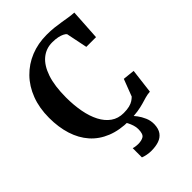

<svg xmlns="http://www.w3.org/2000/svg" viewBox="-285 -866 1229 1229"><g transform="rotate(-45 329.0 -252.0)"><path d="M367.5 11Q280.5 11 214.8 -15.5Q149 -42 105.2 -91.5Q61.5 -141 39.5 -210.2Q17.5 -279.5 17.5 -364.5Q17.5 -453.5 44.8 -525Q72 -596.5 121.5 -647.2Q171 -698 237.5 -725Q304 -752 383 -752Q420.5 -752 451.5 -748.5Q482.5 -745 509 -740.5Q535.5 -736 560 -732.2Q584.5 -728.5 608.5 -727L595.5 -517.5H507.5L478 -662Q472 -669.5 458.2 -676.5Q444.5 -683.5 423.2 -688Q402 -692.5 373 -692.5Q317.5 -692.5 275.5 -657.8Q233.5 -623 210 -553.5Q186.5 -484 186.5 -380Q186.5 -310.5 197.8 -250.2Q209 -190 232.5 -144.8Q256 -99.5 292 -74Q328 -48.5 377.5 -48.5Q409 -48.5 430.2 -54Q451.5 -59.5 465 -68.5Q478.5 -77.5 488 -87L532.5 -203L613 -194.5L592.5 -27Q569 -25.5 548.2 -19.5Q527.5 -13.5 503.8 -6.5Q480 0.5 447.2 5.8Q414.5 11 367.5 11ZM330 248Q312.5 248 292.2 244Q272 240 259 234.5V151Q269.5 154.5 282.2 156Q295 157.5 301.5 157.5Q334 157.5 352.5 145.8Q371 134 371 89.5Q371 71.5 365 53Q359 34.5 351.5 19.8Q344 5 338 -2L378 -6.5L397 -2Q408.5 7.5 424.8 29Q441 50.5 453.8 79.8Q466.5 109 465.5 142Q464 181 447.2 204.2Q430.5 227.5 400.8 237.8Q371 248 330 248Z"/></g></svg>

Font: Merriweather 36pt
Style: Bold
Weight: 700
Designer: Eben Sorkin
Foundry: Eben Sorkin
Version: Version 2.100